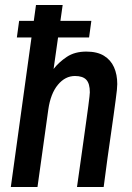

<svg xmlns="http://www.w3.org/2000/svg" viewBox="-20 -743 526 763"><path d="M47 -594 56 -660H343L334 -594ZM23 0 123 -723H229L193 -469Q214 -496 245.5 -517Q277 -538 323 -538Q366 -538 393 -521.5Q420 -505 433 -476Q446 -447 446 -409Q446 -401 444.5 -385Q443 -369 439.5 -344.5Q436 -320 431.5 -285.5Q427 -251 420.5 -208Q414 -165 407 -113Q400 -61 392 0H286Q294 -57 301 -106Q308 -155 313.5 -195Q319 -235 323.5 -267Q328 -299 331 -322Q334 -345 335.5 -358.5Q337 -372 337 -376Q337 -411 323 -426Q309 -441 278 -441Q239 -441 210 -406Q181 -371 172 -308L129 0Z"/></svg>

Font: Archivo Narrow SemiBold
Style: Italic
Weight: 600
Italic angle: -8°
Designer: Hector Gatti
Foundry: Omnibus-Type
Version: Version 3.002